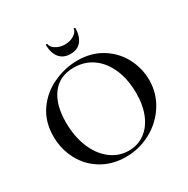

<svg xmlns="http://www.w3.org/2000/svg" viewBox="-183 -977 1131 1153"><g transform="rotate(-30 383.0 -401.0)"><path d="M49 -312Q49 -415 101 -488.5Q153 -562 234.5 -599Q316 -636 401 -636Q496 -636 568 -591.5Q640 -547 678.5 -474Q717 -401 717 -319Q717 -228 669 -152Q621 -76 540.5 -32Q460 12 366 12Q273 12 200.5 -31.5Q128 -75 88.5 -149.5Q49 -224 49 -312ZM610 -290Q610 -383 579.5 -455.5Q549 -528 492.5 -569Q436 -610 360 -610Q262 -610 209 -540.5Q156 -471 156 -348Q156 -252 187 -175.5Q218 -99 274 -55.5Q330 -12 400 -12Q460 -12 507.5 -44.5Q555 -77 582.5 -140Q610 -203 610 -290ZM284 -810Q284 -813 289 -813.5Q294 -814 295 -812Q297 -790 324 -773Q351 -756 387 -756Q422 -756 449 -773Q476 -790 478 -812Q478 -814 482 -814Q484 -814 486.5 -812.5Q489 -811 489 -810Q487 -752 461 -721Q435 -690 387 -690Q339 -690 312.5 -721Q286 -752 284 -810Z"/></g></svg>

Font: Cormorant Garamond SemiBold
Style: Regular
Weight: 600
Designer: Christian Thalmann (Catharsis Fonts)
Foundry: Catharsis Fonts
Version: Version 4.000